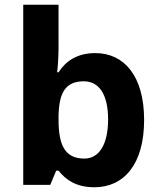

<svg xmlns="http://www.w3.org/2000/svg" viewBox="-20 -780 673 810"><path d="M227 -583V-760H78V0H192L217 -60H227C256 -24 298 10 378 10C503 10 588 -87 588 -274C588 -459 504 -556 382 -556C303 -556 256 -520 227 -475H221C224 -497 227 -542 227 -583ZM334 -437C397 -437 436 -383 436 -276C436 -169 397 -111 336 -111C253 -111 227 -169 227 -275V-291C229 -389 256 -437 334 -437Z"/></svg>

Font: Noto Sans Gunjala Gondi
Style: Bold
Weight: 700
Designer: Ek Type
Foundry: Ek Type
Version: Version 1.004